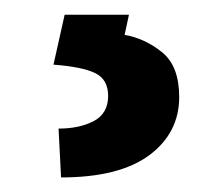

<svg xmlns="http://www.w3.org/2000/svg" viewBox="-20 -22 299 261"><path d="M67.9 -2H155.3L149.4 25.4Q177.2 30.3 200.4 49.1Q223.6 67.9 223.6 109.9Q223.6 158.7 182.9 189Q142.1 219.2 63 219.2L59.6 152.8Q87.9 152.8 107.4 142.6Q127 132.3 127 108.4Q127 85.9 109.4 77.4Q91.8 68.8 52.7 65.9Z"/></svg>

Font: Vazirmatn UI FD Medium
Style: Regular
Weight: 500
Designer: Saber Rastikerdar
Foundry: Saber Rastikerdar
Version: Version 33.003